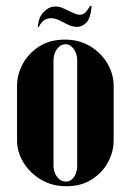

<svg xmlns="http://www.w3.org/2000/svg" viewBox="-20 -638 450 664"><path d="M39 -152Q39 -113 60.5 -77Q82 -41 120.5 -17.5Q159 6 210 6Q261 6 297.5 -17.5Q334 -41 353.5 -77Q373 -113 373 -152V-342Q373 -381 352 -417.5Q331 -454 293 -477.5Q255 -501 204 -501Q152 -501 115 -477Q78 -453 58.5 -416.5Q39 -380 39 -342ZM165 -429Q165 -443 170 -455.5Q175 -468 184.5 -476.5Q194 -485 207 -485Q219 -485 228 -476.5Q237 -468 242 -455.5Q247 -443 247 -429V-65Q247 -51 242.5 -38.5Q238 -26 229 -18Q220 -10 208 -10Q195 -10 185.5 -18Q176 -26 170.5 -38.5Q165 -51 165 -65ZM297 -617 292 -618Q286 -608 278 -597.5Q270 -587 256 -587Q246 -587 230.5 -594.5Q215 -602 198.5 -609.5Q182 -617 166 -615Q148 -614 130.5 -596Q113 -578 111 -545L114 -544Q119 -556 129.5 -565.5Q140 -575 156 -575Q171 -575 185.5 -567.5Q200 -560 215.5 -552.5Q231 -545 247 -545Q263 -545 278 -559Q293 -573 297 -617Z"/></svg>

Font: Emberly Black
Style: Regular
Weight: 900
Designer: Rajesh Rajput
Foundry: Rajesh Rajput
Version: Version 1.000